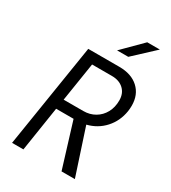

<svg xmlns="http://www.w3.org/2000/svg" viewBox="-223 -1059 1047 1173"><g transform="rotate(30 300.0 -472.5)"><path d="M54 0 170 -730H389Q475 -730 524.5 -684.5Q574 -639 574 -562Q574 -543 571 -522Q559 -447 511 -394Q463 -341 391 -323L497 0H403L306 -315H183L134 0ZM334 -386Q379 -386 415 -407Q451 -428 471.5 -465.5Q492 -503 492 -552Q492 -601 461 -630Q430 -659 378 -659H238L195 -386ZM406 -810H327L462 -945H551Z"/></g></svg>

Font: JetBrains Mono Semi Light
Style: Italic
Weight: 350
Italic angle: -9°
Monospace: yes
Designer: Philipp Nurullin, Konstantin Bulenkov
Foundry: JetBrains
Version: 2.002